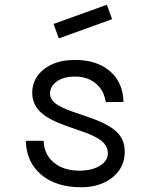

<svg xmlns="http://www.w3.org/2000/svg" viewBox="-20 -776 640 810"><path d="M322 14Q217 14 154 -39Q91 -92 89 -182H164Q166 -124 208 -89.5Q250 -55 320 -56Q371 -57 403.5 -78Q436 -99 435 -131Q434 -160 409 -181Q384 -202 325 -222L262 -244Q185 -271 151.5 -302.5Q118 -334 116 -380Q115 -422 137 -454Q159 -486 199.5 -504.5Q240 -523 294 -523Q387 -524 443 -476.5Q499 -429 501 -346L426 -345Q419 -395 384 -424Q349 -453 296 -453Q248 -453 219 -432Q190 -411 191 -379Q192 -357 213.5 -340Q235 -323 286 -305L350 -283Q433 -255 469 -222.5Q505 -190 506 -142Q508 -96 485 -61Q462 -26 420 -6Q378 14 322 14ZM228 -614 206 -675 431 -756 453 -695Z"/></svg>

Font: Orbit
Style: Regular
Weight: 400
Designer: Sooun Cho
Foundry: JAMO
Version: Version 1.000; ttfautohint (v1.8.4.7-5d5b);gftools[0.9.29]